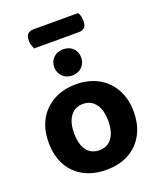

<svg xmlns="http://www.w3.org/2000/svg" viewBox="-159 -964 896 1077"><g transform="rotate(-20 289.0 -425.5)"><path d="M543 -240Q543 -162 511.5 -104.5Q480 -47 423 -16Q366 15 289 15Q213 15 155.5 -15.5Q98 -46 66.5 -103.5Q35 -161 35 -240Q35 -319 67 -375.5Q99 -432 156.5 -463.5Q214 -495 289 -495Q365 -495 422 -463.5Q479 -432 511 -374.5Q543 -317 543 -240ZM289 -378Q242 -378 214.5 -342Q187 -306 187 -240Q187 -173 214 -137.5Q241 -102 289 -102Q337 -102 364 -138Q391 -174 391 -240Q391 -305 364 -341.5Q337 -378 289 -378ZM370 -626Q370 -593 347.5 -570.5Q325 -548 289 -548Q254 -548 231.5 -570.5Q209 -593 209 -626Q209 -660 231.5 -682Q254 -704 289 -704Q326 -704 348 -682Q370 -660 370 -626ZM407 -764H139Q135 -772 130.5 -785.5Q126 -799 126 -813Q126 -842 138 -854Q150 -866 170 -866H439Q445 -857 448.5 -844Q452 -831 452 -816Q452 -787 440 -775.5Q428 -764 407 -764Z"/></g></svg>

Font: Baloo Bhaijaan 2
Style: Bold
Weight: 700
Designer: Sanskriti Dholi, Noopur Datye and Ek Type
Foundry: Ek Type
Version: Version 1.701